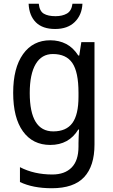

<svg xmlns="http://www.w3.org/2000/svg" viewBox="-20 -760 599 1020"><path d="M247 -546Q294 -546 331.5 -526.5Q369 -507 396 -465H401L412 -536H482V8Q482 122 427 181Q372 240 255 240Q155 240 86 207V128Q161 167 258 167Q324 167 360.5 130Q397 93 397 19V0Q397 -14 398 -36Q399 -58 400 -72H396Q346 10 247 10Q154 10 102 -62Q50 -134 50 -267Q50 -399 102.5 -472.5Q155 -546 247 -546ZM261 -473Q201 -473 169.5 -419.5Q138 -366 138 -266Q138 -62 263 -62Q332 -62 364.5 -106.5Q397 -151 397 -246V-268Q397 -377 364.5 -425Q332 -473 261 -473ZM418 -740Q415 -680 377 -643Q339 -606 273 -606Q206 -606 170.5 -641.5Q135 -677 132 -740H186Q190 -701 212.5 -687.5Q235 -674 275 -674Q311 -674 335.5 -688Q360 -702 365 -740Z"/></svg>

Font: Noto Sans Gujarati SemiCondensed
Style: Regular
Weight: 400
Width: 4
Designer: Jelle Bosma - Monotype Design Team, Universal Thirst
Foundry: Monotype Imaging Inc.
Version: Version 2.106; ttfautohint (v1.8.4.7-5d5b)